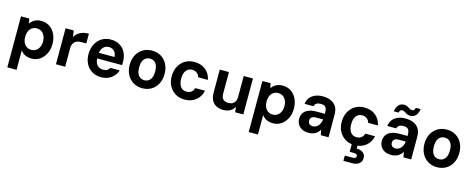

<svg xmlns="http://www.w3.org/2000/svg" viewBox="-40 -1583 6682 2712"><g transform="rotate(15 3301.0 -227.0)"><path d="M69 220V-526H189L204 -457Q219 -479 241 -497.5Q263 -516 293.5 -527Q324 -538 363 -538Q436 -538 489 -502Q542 -466 571 -403.5Q600 -341 600 -262Q600 -183 569 -121Q538 -59 485.5 -23.5Q433 12 367 12Q310 12 269.5 -8.5Q229 -29 204 -65V220ZM331 -106Q369 -106 398 -124.5Q427 -143 444.5 -178.5Q462 -214 462 -262Q462 -311 444.5 -346.5Q427 -382 398 -401Q369 -420 331 -420Q293 -420 263.5 -401Q234 -382 217.5 -346.5Q201 -311 201 -263Q201 -214 217.5 -179Q234 -144 263.5 -125Q293 -106 331 -106Z M721 0V-526H841L853 -435Q873 -469 903 -492Q933 -515 972 -526.5Q1011 -538 1059 -538V-395H986Q960 -395 936.5 -389Q913 -383 894.5 -368Q876 -353 866 -328Q856 -303 856 -264V0Z M1382 12Q1307 12 1249.5 -22Q1192 -56 1160 -117Q1128 -178 1128 -258Q1128 -340 1160 -403Q1192 -466 1249 -502Q1306 -538 1382 -538Q1460 -538 1515 -504Q1570 -470 1599 -411Q1628 -352 1628 -277Q1628 -267 1627.5 -255Q1627 -243 1626 -230H1225V-313H1493Q1491 -368 1460 -398.5Q1429 -429 1383 -429Q1349 -429 1321.5 -411.5Q1294 -394 1277.5 -360Q1261 -326 1261 -274V-245Q1261 -200 1275.5 -167Q1290 -134 1317 -116Q1344 -98 1381 -98Q1422 -98 1443 -111.5Q1464 -125 1477 -149H1614Q1600 -104 1567.5 -67Q1535 -30 1488 -9Q1441 12 1382 12Z M1984 12Q1909 12 1851.5 -23Q1794 -58 1761.5 -120Q1729 -182 1729 -263Q1729 -345 1761.5 -406.5Q1794 -468 1852 -503Q1910 -538 1985 -538Q2061 -538 2118 -503Q2175 -468 2207 -406.5Q2239 -345 2239 -263Q2239 -182 2207 -120Q2175 -58 2117.5 -23Q2060 12 1984 12ZM1984 -105Q2019 -105 2045.5 -122.5Q2072 -140 2087 -175.5Q2102 -211 2102 -263Q2102 -316 2087.5 -351Q2073 -386 2047 -403.5Q2021 -421 1985 -421Q1950 -421 1923.5 -403.5Q1897 -386 1882 -351Q1867 -316 1867 -263Q1867 -211 1881.5 -175.5Q1896 -140 1922.5 -122.5Q1949 -105 1984 -105Z M2603 12Q2527 12 2468.5 -23Q2410 -58 2377 -119Q2344 -180 2344 -257Q2344 -341 2377 -404Q2410 -467 2468.5 -502.5Q2527 -538 2603 -538Q2701 -538 2767 -486Q2833 -434 2852 -342H2709Q2700 -379 2671.5 -401Q2643 -423 2602 -423Q2564 -423 2537 -403.5Q2510 -384 2496 -348.5Q2482 -313 2482 -263Q2482 -226 2490 -196Q2498 -166 2513 -145.5Q2528 -125 2550.5 -114Q2573 -103 2602 -103Q2630 -103 2651.5 -112.5Q2673 -122 2688 -140.5Q2703 -159 2709 -184H2852Q2834 -95 2767 -41.5Q2700 12 2603 12Z M3170 12Q3109 12 3065.5 -11Q3022 -34 2999 -79Q2976 -124 2976 -192V-526H3110V-209Q3110 -153 3137.5 -127.5Q3165 -102 3214 -102Q3246 -102 3271 -114.5Q3296 -127 3311 -153Q3326 -179 3326 -218V-526H3461V0H3342L3332 -78Q3311 -36 3270 -12Q3229 12 3170 12Z M3599 220V-526H3719L3734 -457Q3749 -479 3771 -497.5Q3793 -516 3823.5 -527Q3854 -538 3893 -538Q3966 -538 4019 -502Q4072 -466 4101 -403.5Q4130 -341 4130 -262Q4130 -183 4099 -121Q4068 -59 4015.5 -23.5Q3963 12 3897 12Q3840 12 3799.5 -8.5Q3759 -29 3734 -65V220ZM3861 -106Q3899 -106 3928 -124.5Q3957 -143 3974.5 -178.5Q3992 -214 3992 -262Q3992 -311 3974.5 -346.5Q3957 -382 3928 -401Q3899 -420 3861 -420Q3823 -420 3793.5 -401Q3764 -382 3747.5 -346.5Q3731 -311 3731 -263Q3731 -214 3747.5 -179Q3764 -144 3793.5 -125Q3823 -106 3861 -106Z M4419 12Q4358 12 4318 -9.5Q4278 -31 4258 -67.5Q4238 -104 4238 -147Q4238 -195 4261.5 -231Q4285 -267 4332.5 -287Q4380 -307 4451 -307H4572Q4572 -349 4565 -375.5Q4558 -402 4537.5 -415Q4517 -428 4478 -428Q4442 -428 4419 -413.5Q4396 -399 4390 -369H4259Q4264 -421 4292.5 -458.5Q4321 -496 4369 -517Q4417 -538 4479 -538Q4551 -538 4602.5 -514.5Q4654 -491 4680.5 -445.5Q4707 -400 4707 -335V0H4594L4579 -78Q4568 -58 4552.5 -41.5Q4537 -25 4517 -13Q4497 -1 4472.5 5.5Q4448 12 4419 12ZM4451 -92Q4474 -92 4494 -102Q4514 -112 4529.5 -129.5Q4545 -147 4554.5 -170Q4564 -193 4567 -220V-224H4466Q4436 -224 4417 -216Q4398 -208 4389.5 -193Q4381 -178 4381 -159Q4381 -138 4389.5 -123Q4398 -108 4414 -100Q4430 -92 4451 -92Z M5089 12Q5013 12 4954.5 -23Q4896 -58 4863 -119Q4830 -180 4830 -257Q4830 -341 4863 -404Q4896 -467 4954.5 -502.5Q5013 -538 5089 -538Q5187 -538 5253 -486Q5319 -434 5338 -342H5195Q5186 -379 5157.5 -401Q5129 -423 5088 -423Q5050 -423 5023 -403.5Q4996 -384 4982 -348.5Q4968 -313 4968 -263Q4968 -226 4976 -196Q4984 -166 4999 -145.5Q5014 -125 5036.5 -114Q5059 -103 5088 -103Q5116 -103 5137.5 -112.5Q5159 -122 5174 -140.5Q5189 -159 5195 -184H5338Q5320 -95 5253 -41.5Q5186 12 5089 12ZM4996 267V190H5111Q5136 190 5149 181.5Q5162 173 5162 155Q5162 137 5149 129Q5136 121 5111 121H5049V-4H5133V51Q5166 50 5195.5 61Q5225 72 5243.5 95.5Q5262 119 5262 157Q5262 194 5243.5 218.5Q5225 243 5195.5 255Q5166 267 5131 267Z M5628 12Q5567 12 5527 -9.5Q5487 -31 5467 -67.5Q5447 -104 5447 -147Q5447 -195 5470.5 -231Q5494 -267 5541.5 -287Q5589 -307 5660 -307H5781Q5781 -349 5774 -375.5Q5767 -402 5746.5 -415Q5726 -428 5687 -428Q5651 -428 5628 -413.5Q5605 -399 5599 -369H5468Q5473 -421 5501.5 -458.5Q5530 -496 5578 -517Q5626 -538 5688 -538Q5760 -538 5811.5 -514.5Q5863 -491 5889.5 -445.5Q5916 -400 5916 -335V0H5803L5788 -78Q5777 -58 5761.5 -41.5Q5746 -25 5726 -13Q5706 -1 5681.5 5.5Q5657 12 5628 12ZM5660 -92Q5683 -92 5703 -102Q5723 -112 5738.5 -129.5Q5754 -147 5763.5 -170Q5773 -193 5776 -220V-224H5675Q5645 -224 5626 -216Q5607 -208 5598.5 -193Q5590 -178 5590 -159Q5590 -138 5598.5 -123Q5607 -108 5623 -100Q5639 -92 5660 -92ZM5741 -592Q5712 -592 5691.5 -603.5Q5671 -615 5654 -626.5Q5637 -638 5616 -638Q5600 -638 5588.5 -627Q5577 -616 5573 -593H5502Q5513 -660 5544.5 -690.5Q5576 -721 5622 -721Q5651 -721 5671 -709.5Q5691 -698 5708.5 -687Q5726 -676 5747 -676Q5764 -676 5775.5 -687Q5787 -698 5790 -721H5861Q5851 -654 5819.5 -623Q5788 -592 5741 -592Z M6294 12Q6219 12 6161.5 -23Q6104 -58 6071.5 -120Q6039 -182 6039 -263Q6039 -345 6071.5 -406.5Q6104 -468 6162 -503Q6220 -538 6295 -538Q6371 -538 6428 -503Q6485 -468 6517 -406.5Q6549 -345 6549 -263Q6549 -182 6517 -120Q6485 -58 6427.5 -23Q6370 12 6294 12ZM6294 -105Q6329 -105 6355.5 -122.5Q6382 -140 6397 -175.5Q6412 -211 6412 -263Q6412 -316 6397.5 -351Q6383 -386 6357 -403.5Q6331 -421 6295 -421Q6260 -421 6233.5 -403.5Q6207 -386 6192 -351Q6177 -316 6177 -263Q6177 -211 6191.5 -175.5Q6206 -140 6232.5 -122.5Q6259 -105 6294 -105Z"/></g></svg>

Font: DM Sans 9pt
Style: Bold
Weight: 700
Designer: Colophon Foundry, Jonny Pinhorn
Foundry: Colophon Foundry
Version: Version 4.004;gftools[0.9.30]